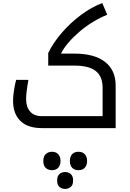

<svg xmlns="http://www.w3.org/2000/svg" viewBox="-20 -834 848 1250"><path d="M252 0Q161 0 113 -46.5Q65 -93 65 -179Q65 -205 70.5 -242.5Q76 -280 85 -314H165Q150 -232 150 -189Q150 -137 176.5 -107.5Q203 -78 249 -78H648V-262Q648 -337 603 -372Q558 -407 464 -407H294V-489Q327 -557 383 -621.5Q439 -686 507.5 -737Q576 -788 646 -814L678 -738Q633 -720 586.5 -692Q540 -664 499 -629Q458 -594 426 -557Q394 -520 377 -485H464Q595 -485 664 -431Q733 -377 733 -277V0ZM318 274Q295 274 278.5 260Q262 246 262 214Q262 183 278.5 168.5Q295 154 318 154Q344 154 359 170Q374 186 374 214Q374 241 359.5 257.5Q345 274 318 274ZM491 274Q465 274 450 258.5Q435 243 435 214Q435 185 450 169.5Q465 154 491 154Q517 154 532 170Q547 186 547 214Q547 241 532.5 257.5Q518 274 491 274ZM404 396Q382 396 367 383Q352 370 352 341Q352 312 367 299Q382 286 404 286Q425 286 440.5 299Q456 312 456 341Q456 370 440.5 383Q425 396 404 396Z"/></svg>

Font: Noto Kufi Arabic
Style: Regular
Weight: 400
Designer: Monotype Design Team, David Williams, Khaled Hosny
Foundry: Google LLC
Version: Version 2.109; ttfautohint (v1.8.4.7-5d5b)